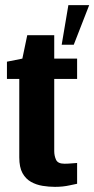

<svg xmlns="http://www.w3.org/2000/svg" viewBox="-20 -723 367 747"><path d="M194 4Q170 4 145.5 0Q121 -4 100.5 -15.5Q80 -27 67.5 -49.5Q55 -72 55 -111V-416H7V-483L67 -495L86 -586H191V-495H280V-416H191V-135Q191 -117 198 -101.5Q205 -86 231 -86Q244 -86 261 -87.5Q278 -89 280 -89V-8Q278 -8 251.5 -2Q225 4 194 4ZM220 -549 246 -703H327L267 -549Z"/></svg>

Font: Alumni Sans ExtraBold
Style: Regular
Weight: 800
Designer: Robert E. Leuschke
Foundry: Robert E. Leuschke
Version: Version 1.018